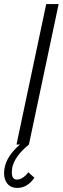

<svg xmlns="http://www.w3.org/2000/svg" viewBox="-52 -710 308 943"><path d="M87 136 117 163Q82 213 33 213Q2 213 -15 193Q-32 173 -32 141Q-32 128 -29 113Q-24 85 -4.5 55.5Q15 26 46 0H29L175 -690H236L90 0Q20 57 8 114Q6 130 6 136Q6 172 31 172Q45 172 60 162.5Q75 153 87 136Z"/></svg>

Font: Decalotype Light Italic
Style: Regular
Weight: 300
Italic angle: -12°
Designer: Alfredo Marco Pradil
Foundry: Alfredo Marco Pradil
Version: Version 1.0